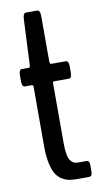

<svg xmlns="http://www.w3.org/2000/svg" viewBox="-84 -760 423 801"><g transform="rotate(-10 127.5 -359.5)"><path d="M176.3 1Q156.7 1 142.3 -1.7Q127.9 -4.4 112.3 -13.9Q96.7 -23.4 86.7 -40Q76.7 -56.6 70.3 -86.4Q64 -116.2 64 -157.2V-407.7Q64 -417.5 58.6 -417.5H28.3Q16.1 -417.5 16.1 -440.9V-467.3Q16.1 -491.2 28.3 -491.2H58.6Q64 -491.2 64 -504.4L72.8 -694.3Q74.2 -720.2 85.4 -720.2H134.3Q146.5 -720.2 146.5 -694.3V-504.4Q146.5 -491.2 152.3 -491.2H214.8Q227.1 -491.2 227.1 -467.3V-440.9Q227.1 -417.5 214.8 -417.5H152.3Q148.9 -417.5 147.7 -415.8Q146.5 -414.1 146.5 -407.7V-155.8Q146.5 -127.4 150.1 -108.6Q153.8 -89.8 160.9 -81.1Q168 -72.3 175 -69.3Q182.1 -66.4 192.4 -66.4H227.1Q240.2 -66.4 240.2 -48.3V-19Q240.2 1 226.1 1Z"/></g></svg>

Font: BenchNine
Style: Bold
Weight: 700
Version: Version 1 ; ttfautohint (v0.92.18-e454-dirty) -l 8 -r 50 -G 